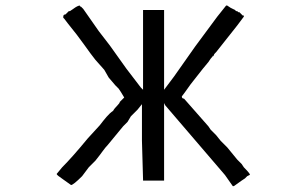

<svg xmlns="http://www.w3.org/2000/svg" viewBox="-20 -629 1087 677"><path d="M222.7 -589.8H226.6L238.3 -597.7Q253.9 -609.4 261.7 -609.4Q261.7 -605.5 265.6 -605.5L269.5 -601.6L273.4 -597.7L328.1 -519.5L367.2 -468.8L425.8 -386.7L476.6 -320.3L484.4 -312.5V-593.8H558.6V-589.8V-445.3V-312.5L593.8 -359.4L668 -464.8L746.1 -570.3L777.3 -609.4H781.2L793 -601.6L808.6 -593.8L812.5 -589.8H816.4Q820.3 -585.9 820.3 -585.9H824.2L832 -578.1L835.9 -574.2H839.8V-570.3L816.4 -539.1L742.2 -445.3L738.3 -441.4Q734.4 -437.5 734.4 -435.5Q734.4 -433.6 730.5 -429.7V-433.6Q730.5 -429.7 722.7 -421.9L714.8 -410.2L695.3 -386.7L652.3 -332L632.8 -304.7L621.1 -289.1Q621.1 -281.2 628.9 -281.2L714.8 -183.6L722.7 -171.9L742.2 -152.3L757.8 -132.8L769.5 -121.1L781.2 -109.4L816.4 -66.4L824.2 -58.6L832 -50.8L839.8 -39.1Q867.2 -11.7 859.4 -11.7L851.6 -7.8L843.8 0L832 7.8L804.7 27.3H800.8L773.4 -11.7L562.5 -257.8L558.6 -265.6V7.8H484.4V3.9L480.5 -132.8V-261.7L464.8 -242.2L441.4 -218.8L429.7 -199.2L414.1 -183.6Q375 -136.7 359.4 -117.2Q351.6 -109.4 341.8 -95.7Q332 -82 316.4 -62.5L304.7 -50.8L293 -39.1L269.5 -7.8Q238.3 23.4 230.5 23.4L203.1 3.9Q179.7 -11.7 179.7 -15.6L199.2 -39.1Q234.4 -74.2 289.1 -140.6L332 -187.5Q343.8 -203.1 355.5 -216.8Q367.2 -230.5 378.9 -238.3Q382.8 -246.1 394.5 -257.8Q402.3 -265.6 402.3 -269.5L418 -285.2L406.2 -304.7L398.4 -316.4L386.7 -328.1L363.3 -355.5L347.7 -382.8L316.4 -418Q300.8 -437.5 277.3 -470.7Q253.9 -503.9 218.8 -546.9L207 -562.5L203.1 -566.4V-570.3Q203.1 -578.1 210.9 -578.1L218.8 -585.9Z"/></svg>

Font: 和音 by 宁静之雨，公众号njzyshare
Style: Regular
Weight: 400
Designer: Steve Matteson
Foundry: Ascender Corporation
Version: Version 6.00;June 8, 2018;FontCreator 11.0.0.2388 32-bit